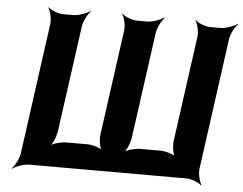

<svg xmlns="http://www.w3.org/2000/svg" viewBox="-53 -802 1129 893"><g transform="rotate(5 511.5 -355.5)"><path d="M256 -711H209C185 -711 150 -725 139 -737L137 -735C147 -722 156 -685 153 -661L69 -50C66 -26 47 11 33 24L34 26C49 14 88 0 112 0H846C870 0 905 14 916 26L919 24C909 11 900 -26 903 -50L987 -661C990 -685 1009 -722 1023 -735L1021 -737C1006 -725 967 -711 943 -711H896C872 -711 837 -725 826 -737L824 -735C834 -722 843 -685 840 -661L772 -168C769 -144 775 -104 786 -92L788 -94C778 -107 739 -118 715 -118H620C596 -118 555 -107 541 -94L543 -92C558 -104 574 -144 577 -168L645 -661C648 -685 667 -722 681 -735L679 -737C664 -725 625 -711 601 -711H554C530 -711 495 -725 484 -737L482 -735C492 -722 501 -685 498 -661L430 -168C427 -144 433 -104 444 -92L446 -94C436 -107 397 -118 373 -118H275C251 -118 210 -107 196 -94L198 -92C213 -104 229 -144 232 -168L300 -661C303 -685 322 -722 336 -735L334 -737C319 -725 280 -711 256 -711Z"/></g></svg>

Font: Asimov
Style: EdgeIt
Weight: 500
Designer: Google
Version: Version 2.000980: 2014